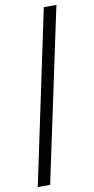

<svg xmlns="http://www.w3.org/2000/svg" viewBox="-100 -741 485 991"><g transform="rotate(-10 142.5 -245.5)"><path d="M14 209 206 -700H272L79 209Z"/></g></svg>

Font: Red Hat Text VF
Style: Italic
Weight: 400
Italic angle: -12°
Designer: Pentagram, MCKL
Foundry: Pentagram, MCKL
Version: Version 1.023